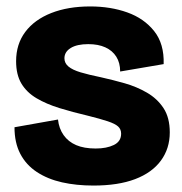

<svg xmlns="http://www.w3.org/2000/svg" viewBox="-20 -562 566 596"><path d="M270 14Q217 14 172.5 4Q128 -6 94.5 -28Q61 -50 43 -84.5Q25 -119 25 -167L160 -191Q163 -163 177.5 -142.5Q192 -122 216.5 -111.5Q241 -101 277 -101Q311 -101 333.5 -112Q356 -123 356 -147Q356 -161 346.5 -169.5Q337 -178 314.5 -185.5Q292 -193 252 -203Q205 -214 164.5 -226.5Q124 -239 93.5 -257Q63 -275 46.5 -302.5Q30 -330 30 -372Q30 -425 58.5 -463Q87 -501 139 -521.5Q191 -542 260 -542Q323 -542 375 -523.5Q427 -505 458.5 -465.5Q490 -426 488 -363L353 -340Q353 -367 341 -386Q329 -405 307 -415Q285 -425 254 -425Q219 -425 199.5 -413Q180 -401 180 -381Q180 -366 192.5 -355.5Q205 -345 230 -337.5Q255 -330 294 -322Q330 -314 367 -303.5Q404 -293 436 -274.5Q468 -256 487.5 -226.5Q507 -197 507 -151Q507 -101 479.5 -63.5Q452 -26 399.5 -6Q347 14 270 14Z"/></svg>

Font: Bricolage Grotesque 72pt ExtraBold
Style: Regular
Weight: 800
Designer: Mathieu Triay
Foundry: Atelier Triay
Version: Version 1.001;gftools[0.9.33.dev8+g029e19f]